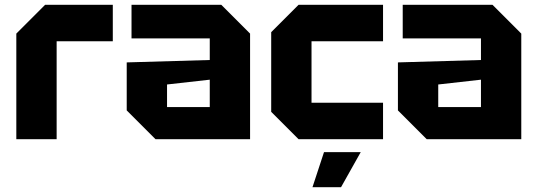

<svg xmlns="http://www.w3.org/2000/svg" viewBox="-20 -580 2240 800"><path d="M48 0V-440L168 -560H450V-408H216V0Z M508 -120V-320L854 -330V-420H528V-560H902L1022 -440V0H628ZM676 -228V-134H854V-248Z M1110 -114V-446L1224 -560H1576V-408H1278V-152H1576V0H1224ZM1282 200 1330 54H1483L1401 200Z M1638 -120V-320L1984 -330V-420H1658V-560H2032L2152 -440V0H1758ZM1806 -228V-134H1984V-248Z"/></svg>

Font: Tektur
Style: Bold
Weight: 700
Designer: Adam Jagosz
Foundry: Adam Jagosz
Version: Version 1.005;gftools[0.9.30]